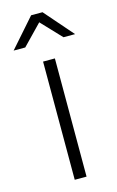

<svg xmlns="http://www.w3.org/2000/svg" viewBox="-119 -814 526 863"><g transform="rotate(-15 144.5 -382.5)"><path d="M117 -550H172V0H117ZM119 -765H172L288 -632H234L146 -725L56 -632H2Z"/></g></svg>

Font: Krub Light
Style: Regular
Weight: 300
Designer: Ekaluck Peanpanawate
Foundry: Cadson Demak Co.,Ltd.
Version: Version 1.000; ttfautohint (v1.6)